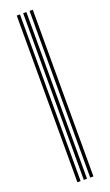

<svg xmlns="http://www.w3.org/2000/svg" viewBox="-157 -833 497 866"><g transform="rotate(-20 91.5 -400.0)"><path d="M114.5 0V-800H130V0ZM53 0V-800H68.5V0ZM83.8 0V-800H99.2V0Z"/></g></svg>

Font: Big Shoulders Inline Display Thin Medium
Style: Regular
Weight: 500
Version: Version 2.002